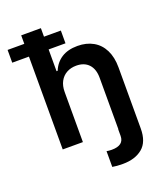

<svg xmlns="http://www.w3.org/2000/svg" viewBox="-206 -813 954 1118"><g transform="rotate(-20 271.5 -254.0)"><path d="M404.3 0V-318.4Q404.3 -372.6 376.7 -402.1Q349.1 -431.6 299.8 -431.6Q266.1 -431.6 240 -417.2Q213.9 -402.8 199.2 -375.5Q184.6 -348.1 184.6 -310.5V0H59.6V-575.2H-43.9V-654.3H59.6V-707H181.6V-654.3H286.1V-575.2H181.6V-440.4H188.5Q207.5 -486.8 246.8 -512Q286.1 -537.1 345.7 -537.1Q400.9 -537.1 442.1 -513.9Q483.4 -490.7 505.9 -445.8Q528.3 -400.9 528.3 -337.9V41Q528.3 123.5 482.4 161.4Q436.5 199.2 360.4 199.2Q321.8 199.2 295.9 194.3V96.7Q310.5 99.6 328.1 99.6Q403.3 99.6 403.3 41V0Z"/></g></svg>

Font: Pretendard SemiBold
Style: Regular
Weight: 600
Designer: Base glyphs from Inter by Rasmus Andersson; Hangeul glyphs from Noto Sans CJK(Source Han Sans) by Jang Soo-young and Kan
Foundry: Kil Hyung-jin
Version: Version 1.309